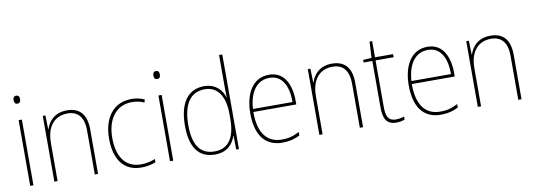

<svg xmlns="http://www.w3.org/2000/svg" viewBox="-59 -1134 4229 1519"><g transform="rotate(-10 2055.5 -375.0)"><path d="M99 -722C79 -722 73 -706 73 -690C73 -673 79 -658 98 -658C119 -658 125 -672 125 -690C125 -706 121 -722 99 -722ZM111 -528H85V0H111Z M474 -538C374 -538 324 -477 305 -416H303L300 -528H279V0H305V-305C305 -446 376 -513 474 -513C555 -513 604 -465 604 -352V0H630V-357C630 -481 573 -538 474 -538Z M978 10C1023 10 1065 0 1093 -12V-38C1060 -24 1019 -15 979 -15C846 -15 790 -121 790 -260C790 -416 868 -513 992 -513C1025 -513 1058 -507 1090 -492L1096 -516C1065 -530 1032 -538 992 -538C850 -538 764 -429 764 -259C764 -101 830 10 978 10Z M1222 -722C1202 -722 1196 -706 1196 -690C1196 -673 1202 -658 1221 -658C1242 -658 1248 -672 1248 -690C1248 -706 1244 -722 1222 -722ZM1234 -528H1208V0H1234Z M1570 10C1666 10 1716 -48 1736 -110H1738L1740 0H1762V-760H1736V-526C1736 -491 1736 -457 1738 -420H1736C1718 -482 1665 -538 1576 -538C1446 -538 1373 -438 1373 -255C1373 -83 1437 10 1570 10ZM1570 -15C1453 -15 1400 -98 1400 -255C1400 -426 1463 -513 1577 -513C1681 -513 1736 -428 1736 -284V-248C1736 -103 1686 -15 1570 -15Z M2097 -538C1963 -538 1899 -416 1899 -261C1899 -100 1963 10 2110 10C2166 10 2209 -1 2251 -23V-51C2199 -24 2163 -15 2110 -15C1988 -15 1924 -105 1925 -269H2270V-295C2270 -427 2221 -538 2097 -538ZM2097 -513C2199 -513 2245 -420 2244 -293H1926C1936 -438 2001 -513 2097 -513Z M2603 -538C2503 -538 2453 -477 2434 -416H2432L2429 -528H2408V0H2434V-305C2434 -446 2505 -513 2603 -513C2684 -513 2733 -465 2733 -352V0H2759V-357C2759 -481 2702 -538 2603 -538Z M3026 -15C2965 -15 2948 -55 2948 -130V-503H3093V-528H2948V-658H2927L2920 -528L2852 -524V-503H2922V-130C2922 -42 2945 10 3026 10C3055 10 3074 5 3093 -2V-27C3075 -20 3053 -15 3026 -15Z M3370 -538C3236 -538 3172 -416 3172 -261C3172 -100 3236 10 3383 10C3439 10 3482 -1 3524 -23V-51C3472 -24 3436 -15 3383 -15C3261 -15 3197 -105 3198 -269H3543V-295C3543 -427 3494 -538 3370 -538ZM3370 -513C3472 -513 3518 -420 3517 -293H3199C3209 -438 3274 -513 3370 -513Z M3876 -538C3776 -538 3726 -477 3707 -416H3705L3702 -528H3681V0H3707V-305C3707 -446 3778 -513 3876 -513C3957 -513 4006 -465 4006 -352V0H4032V-357C4032 -481 3975 -538 3876 -538Z"/></g></svg>

Font: Noto Sans Gujarati SemiCondensed Thin
Style: Regular
Weight: 100
Width: 4
Designer: Jelle Bosma - Monotype Design Team, Universal Thirst
Foundry: Monotype Imaging Inc.
Version: Version 2.106